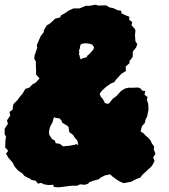

<svg xmlns="http://www.w3.org/2000/svg" viewBox="-20 -741 728 825"><path d="M231 64 211 62 209 53 187 54 169 51 157 45 143 48 134 36 115 32 108 26 94 20 84 14 76 4 62 -5 55 -11 43 -25 34 -43 16 -63 6 -81 15 -93 2 -108 3 -121V-136L6 -153L0 -165V-188L14 -209L10 -224L24 -244L21 -260L34 -270L36 -286L38 -294L55 -311L66 -326L77 -339L89 -359L107 -365L120 -379L132 -385L150 -404L135 -421V-442L134 -463V-477L127 -489L129 -504L140 -536L138 -547L155 -586L168 -603L169 -612L181 -632L193 -639L207 -651L217 -661L238 -666L243 -676L257 -683L274 -695L296 -705H322L329 -708L348 -716H365L392 -721L401 -717L436 -718L451 -709L467 -706L486 -697L500 -695L503 -683L525 -673L536 -669L535 -656L548 -646L545 -633L559 -617L562 -610L560 -590L562 -563L570 -552L565 -537L551 -520L550 -496L536 -478L537 -470L520 -455L521 -436L503 -425L496 -418L477 -397L471 -388L456 -382L435 -367L424 -357L415 -348L408 -337L414 -324L420 -318L426 -308L431 -298L442 -295L449 -297L459 -310L465 -317L481 -329L500 -350L516 -360L531 -364H550L574 -365L585 -360L592 -351L604 -350L601 -334L614 -324L611 -313L617 -294L618 -269L612 -240L606 -229L602 -212L590 -199L584 -176L596 -169L607 -157L614 -152L626 -139L633 -124L642 -112L641 -99L648 -80L638 -65L644 -50L638 -37L630 -25L605 -2L591 11L583 22L566 28L544 40L511 46L499 41L483 32L464 18L453 8L430 13L411 23L405 29L383 35L364 42L359 48L345 53L324 51L311 57H289L279 58L249 62ZM326 -486 334 -490 345 -493 353 -496 356 -503 361 -506 369 -514 374 -520 381 -528 384 -537 382 -542 376 -549 366 -553 358 -554 352 -555 336 -554 328 -551 324 -543 323 -533 319 -522 321 -517 319 -508 322 -502 323 -496ZM251 -112 267 -114 281 -115 289 -117 299 -118 306 -122 316 -118 313 -136 307 -143 299 -153 294 -161 285 -168 278 -173 276 -183 275 -194 269 -201 260 -206 254 -210 248 -213 244 -223 236 -232 230 -233 219 -234 212 -238 209 -228 205 -214 196 -198 193 -188 191 -178V-163L198 -152L203 -144L216 -137L219 -126L229 -124L237 -123Z"/></svg>

Font: Winky Rough ExtraBold
Style: Italic
Weight: 800
Italic angle: -8.97852°
Designer: Simon Atzbach
Foundry: typofactur
Version: Version 1.206; ttfautohint (v1.8.4.7-5d5b)